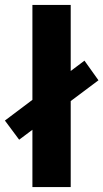

<svg xmlns="http://www.w3.org/2000/svg" viewBox="-47 -762 421 782"><path d="M85 0V-742H241V0ZM31 -193 -27 -271 297 -515 354 -435Z"/></svg>

Font: Montserrat Thin
Style: Bold
Weight: 700
Version: Version 9.000